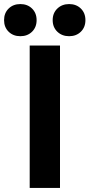

<svg xmlns="http://www.w3.org/2000/svg" viewBox="-55 -924 440 944"><path d="M91 0V-700H240V0ZM45 -746Q10 -746 -12.5 -768Q-35 -790 -35 -825Q-35 -860 -12.5 -882Q10 -904 45 -904Q80 -904 102.5 -882Q125 -860 125 -825Q125 -790 102.5 -768Q80 -746 45 -746ZM285 -746Q250 -746 227 -768Q204 -790 204 -825Q204 -860 227 -882Q250 -904 285 -904Q320 -904 342.5 -882Q365 -860 365 -825Q365 -790 342.5 -768Q320 -746 285 -746Z"/></svg>

Font: Golos Text SemiBold
Style: Regular
Weight: 600
Designer: A.Korolkova, Vitaly Kuzmin
Foundry: ParaType Ltd
Version: Version 2.004